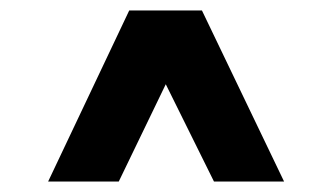

<svg xmlns="http://www.w3.org/2000/svg" viewBox="-20 -720 635 367"><path d="M389 -373 227 -700H366L523 -373ZM72 -373 227 -700H365L207 -373Z"/></svg>

Font: Figtree ExtraBold
Style: Regular
Weight: 800
Designer: Erik Kennedy
Foundry: Erik Kennedy
Version: Version 2.002